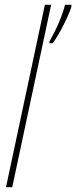

<svg xmlns="http://www.w3.org/2000/svg" viewBox="-20 -780 318 800"><path d="M186 -607V-600H200C230 -642 265 -713 277 -750L278 -760H251C240 -715 213 -654 186 -607ZM5 0H31L193 -760H167Z"/></svg>

Font: Noto Sans ExtraCondensed Thin
Style: Italic
Weight: 100
Width: 2
Italic angle: -12°
Designer: Monotype Design Team
Foundry: Monotype Imaging Inc.
Version: Version 2.013